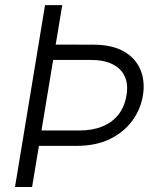

<svg xmlns="http://www.w3.org/2000/svg" viewBox="-20 -748 651 768"><path d="M160.2 -727.5H229L108.4 0H40ZM166 -569.8 353 -569.3Q427.7 -569.3 474.9 -542.5Q522 -515.6 541.3 -470.2Q560.5 -424.8 552.2 -369.6Q543.5 -312 509.5 -265.6Q475.6 -219.2 419.7 -191.9Q363.8 -164.6 287.1 -164.6H100.1L110.4 -226.1H297.9Q350.6 -226.1 390.1 -242.4Q429.7 -258.8 454.1 -290Q478.5 -321.3 485.8 -366.2Q493.7 -410.6 479 -442.4Q464.4 -474.1 429.9 -491.2Q395.5 -508.3 342.8 -508.3H155.8Z"/></svg>

Font: Inter 18pt Light
Style: Italic
Weight: 300
Italic angle: -9.3988°
Designer: Rasmus Andersson
Foundry: rsms
Version: Version 4.001;git-66647c0bb